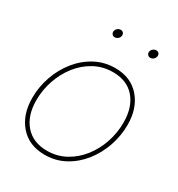

<svg xmlns="http://www.w3.org/2000/svg" viewBox="-169 -805 854 923"><g transform="rotate(30 258.5 -344.0)"><path d="M214.8 7.8Q127.9 7.8 77.6 -49.8Q27.3 -107.4 27.3 -200.2Q27.3 -261.2 47.4 -318.8Q67.4 -376.5 104.2 -422.6Q141.1 -468.8 191.7 -496.1Q242.2 -523.4 302.7 -523.4Q389.2 -523.4 439.2 -465.8Q489.3 -408.2 489.3 -315.9Q489.3 -254.9 469.2 -197Q449.2 -139.2 412.6 -93Q376 -46.9 325.7 -19.5Q275.4 7.8 214.8 7.8ZM214.8 -14.6Q270.5 -14.6 316.7 -39.8Q362.8 -64.9 396.5 -107.7Q430.2 -150.4 448.5 -204.3Q466.8 -258.3 466.8 -315.9Q466.8 -400.9 423.8 -450.9Q380.9 -501 302.7 -501Q247.1 -501 200.7 -475.8Q154.3 -450.7 120.6 -408Q86.9 -365.2 68.4 -311.3Q49.8 -257.3 49.8 -200.2Q49.8 -115.2 93.5 -64.9Q137.2 -14.6 214.8 -14.6ZM224.6 -649.9Q215.3 -649.9 209.7 -656.7Q204.1 -663.6 205.6 -672.9Q207 -682.6 215.1 -689.2Q223.1 -695.8 232.4 -695.8Q242.2 -695.8 247.6 -689.2Q252.9 -682.6 251.5 -672.9Q250 -663.6 242.2 -656.7Q234.4 -649.9 224.6 -649.9ZM421.9 -649.9Q412.6 -649.9 407 -656.7Q401.4 -663.6 402.8 -672.9Q404.3 -682.6 412.4 -689.2Q420.4 -695.8 429.7 -695.8Q439.5 -695.8 444.8 -689.2Q450.2 -682.6 448.7 -672.9Q447.3 -663.6 439.5 -656.7Q431.6 -649.9 421.9 -649.9Z"/></g></svg>

Font: Inter Display Thin
Style: Italic
Weight: 100
Italic angle: -9.39999°
Designer: Rasmus Andersson
Foundry: rsms
Version: Version 4.000;git-a52131595